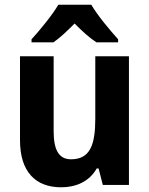

<svg xmlns="http://www.w3.org/2000/svg" viewBox="-20 -786 635 816"><path d="M368 -766H228C203 -723 149 -657 114 -619V-606H207C236 -626 264 -653 297 -686C330 -653 359 -626 390 -606H482V-619C446 -659 394 -721 368 -766ZM528 -547H385V-282C385 -171 363 -109 282 -109C230 -109 208 -149 208 -228V-547H65V-190C65 -56 131 10 240 10C304 10 360 -15 391 -70H399L417 0H528Z"/></svg>

Font: Noto Sans Khmer SemiCondensed
Style: Bold
Weight: 700
Width: 4
Designer: Danh Hong and the Monotype Design Team
Foundry: Monotype Imaging Inc.
Version: Version 2.004